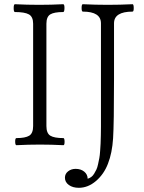

<svg xmlns="http://www.w3.org/2000/svg" viewBox="-20 -686 683 911"><path d="M58.1 2.9Q52.2 2.9 52 -13.9Q51.8 -30.8 58.1 -30.8Q100.1 -30.8 118.7 -42.2Q137.2 -53.7 137.2 -87.9V-573.2Q137.2 -606.4 117.2 -617.7Q97.2 -628.9 50.8 -628.9Q44.9 -628.9 44.9 -647.5Q44.9 -666 50.8 -666Q107.9 -663.1 166 -663.1Q222.7 -663.1 279.8 -666Q286.1 -666 285.9 -647.5Q285.6 -628.9 279.8 -628.9Q236.8 -628.9 218.5 -617.7Q200.2 -606.4 200.2 -573.2V-87.9Q200.2 -53.7 218.8 -42.2Q237.3 -30.8 280.8 -30.8Q286.1 -30.8 286.4 -13.9Q286.6 2.9 280.8 2.9Q223.6 0 169.9 0Q113.8 0 58.1 2.9ZM354 205.1Q325.2 205.1 306.6 191.7Q288.1 178.2 288.1 157.2Q288.1 138.7 303 127Q317.9 115.2 338.9 115.2Q363.3 115.2 379.4 128.2Q395.5 141.1 396 162.1Q405.3 159.2 413.1 153.6Q420.9 147.9 426.8 137.9Q432.6 127.9 437.3 118.7Q441.9 109.4 445.3 93Q448.7 76.7 451.2 64.5Q453.6 52.2 455.1 30.5Q456.5 8.8 457.3 -4.9Q458 -18.6 458.5 -44.7Q459 -70.8 459 -85Q459 -99.1 459 -127.9V-575.2Q459 -630.9 373 -630.9Q367.2 -630.9 367.2 -648.4Q367.2 -666 373 -666Q433.1 -663.1 491.2 -663.1Q548.8 -663.1 608.9 -666Q614.3 -666 614.5 -648.4Q614.7 -630.9 608.9 -630.9Q521 -630.9 521 -575.2V-311Q521 -100.1 516.6 -30Q512.2 40 492.2 90.8Q473.1 140.6 435.3 172.9Q397.5 205.1 354 205.1Z"/></svg>

Font: Junicode SmCond Light
Style: Regular
Weight: 300
Width: 4
Designer: Peter S. Baker
Version: Version 2.206